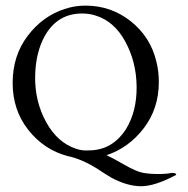

<svg xmlns="http://www.w3.org/2000/svg" viewBox="-20 -524 669 683"><path d="M272 -476Q186 -476 141 -399Q106 -338 105 -250.5Q104 -163 144 -90Q184 -17 250 5Q273 13 296 11Q380 11 429 -66Q467 -129 466 -216.5Q465 -304 425.5 -376.5Q386 -449 319 -469Q297 -476 272 -476ZM607 98Q530 139 481 138.5Q432 138 376 108Q365 102 324 75Q269 41 220 31Q137 9 81 -61.5Q25 -132 25 -229Q25 -326 78.5 -396.5Q132 -467 210 -492Q245 -504 284 -504Q375 -504 445 -448.5Q515 -393 536 -306Q545 -271 545 -232Q545 -138 491.5 -68Q438 2 359 28Q379 37 421.5 61.5Q464 86 487.5 90.5Q511 95 542.5 95Q574 95 591 91Q602 91 604.5 93.5Q607 96 607 98Z"/></svg>

Font: AMoshref-Naskh
Style: Naskh
Weight: 500
Version: Version 0.001